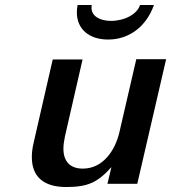

<svg xmlns="http://www.w3.org/2000/svg" viewBox="-20 -739 688 772"><path d="M292 -719C290 -709 289 -699 289 -689C289 -623 337 -580 415 -580C498 -580 568 -631 599 -719H543C532 -682 481 -655 426 -655C379 -655 348 -676 348 -707C348 -712 348 -717 349 -719ZM108 -107C108 -29 155 13 246 13C334 13 373 -6 428 -67L412 0H532L648 -501H528L460 -207C443 -134 394 -61 313 -61C262 -61 235 -90 235 -141C235 -155 237 -171 241 -190L312 -500H192L115 -164C110 -143 108 -124 108 -107Z"/></svg>

Font: Perun SemiBold Italic
Style: Regular
Weight: 400
Italic angle: -12°
Foundry: Copyright (c) Stefan Peev, Context Ltd, 2016
Version: Version 1.026